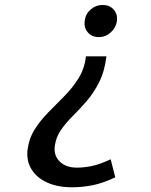

<svg xmlns="http://www.w3.org/2000/svg" viewBox="-20 -552 623 792"><path d="M277.5 220.5Q217.5 220.5 174.2 200.8Q131 181 109.8 146.2Q88.5 111.5 93.5 66.5Q99.5 19 123.5 -18.8Q147.5 -56.5 180.5 -89.8Q213.5 -123 246.5 -156.5Q279.5 -190 304 -229.2Q328.5 -268.5 334.5 -319.5H419Q411.5 -257.5 389 -213Q366.5 -168.5 337.5 -135Q308.5 -101.5 280 -73.2Q251.5 -45 231 -15.2Q210.5 14.5 206 51.5Q201 89.5 226.5 114.5Q252 139.5 297.5 139.5Q326 139.5 359 132.8Q392 126 436.5 105L455.5 179.5Q403.5 204 361.2 212.2Q319 220.5 277.5 220.5ZM387.5 -399Q359 -399 342.2 -418.5Q325.5 -438 329.5 -466Q332.5 -494 354 -512.8Q375.5 -531.5 404 -531.5Q432 -531.5 448.8 -512.8Q465.5 -494 462.5 -466Q458.5 -438 437 -418.5Q415.5 -399 387.5 -399Z"/></svg>

Font: Expletus Sans Medium
Style: Italic
Weight: 500
Italic angle: -7°
Version: Version 7.500